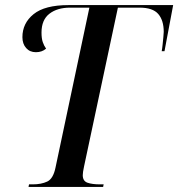

<svg xmlns="http://www.w3.org/2000/svg" viewBox="-20 -734 700 754"><path d="M92 0 94 -10H109Q142 -10 165.5 -21Q189 -32 198 -76L331 -704H255Q205 -704 174 -680Q143 -656 143 -606Q143 -583 148 -568.5Q153 -554 161 -543Q145 -529 121 -529Q97 -529 82.5 -545.5Q68 -562 68 -588Q68 -643 112 -678.5Q156 -714 249 -714H660L626 -533H615Q617 -543 618.5 -558Q620 -573 621.5 -588Q623 -603 623 -609Q623 -654 601.5 -679Q580 -704 528 -704H443L310 -80Q305 -57 305 -46Q305 -23 323.5 -16.5Q342 -10 372 -10H387L385 0Z"/></svg>

Font: Noto Serif Display SemiCondensed Medium
Style: Italic
Weight: 500
Width: 4
Italic angle: -12°
Designer: Monotype Design Team
Foundry: Monotype Imaging Inc.
Version: Version 2.009